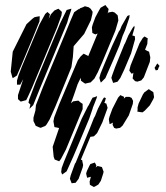

<svg xmlns="http://www.w3.org/2000/svg" viewBox="-20 -535 663 769"><path d="M304 -81 244 64 224 102 217 111 207 107 199 104 195 93 191 53 217 -23V-22L209 -24L198 -26L197 -32L194 -49L197 -65L217 -117L274 -252L292 -294L303 -309L315 -320L325 -315L333 -311V-309L371 -401L362 -397L350 -403L349 -414L348 -425L351 -436L362 -466L377 -494L383 -504L390 -508L402 -515L409 -506L415 -499L413 -488L411 -481L414 -485L430 -488L439 -485L451 -474L452 -469L454 -453L442 -412L390 -287L372 -246L358 -220L343 -205L329 -202L321 -200L315 -204L304 -212V-218L303 -223L291 -198L277 -157L264 -121L266 -123L273 -129L286 -131L294 -132L302 -125L311 -119V-110V-98ZM344 -454 317 -399 275 -350 272 -307 266 -266 243 -209 202 -109 179 -57 167 -37 162 -31 143 -23 137 -25 123 -31 120 -38 114 -50V-64L122 -93V-95L124 -114L152 -186L241 -400L264 -456L277 -486L297 -500L295 -496L301 -502L312 -506L320 -510L335 -506L343 -500L351 -488L350 -479ZM209 -426 108 -183 91 -146 85 -134 63 -128 52 -138V-154L73 -218L61 -196H48V-202V-212L54 -233L67 -267L138 -437L161 -479L170 -487L180 -478L178 -470L175 -459L184 -478L198 -493L209 -498L214 -500L222 -493L228 -487L226 -473ZM249 -444 138 -176 113 -114 98 -99 99 -104 102 -117V-116L94 -124L97 -137L123 -206L221 -442L247 -495L261 -499L266 -500L264 -492L255 -465ZM459 -354 434 -295 402 -222 384 -204 381 -212 378 -223 383 -241 399 -280 429 -351 456 -409 461 -416 467 -431 490 -471 499 -475 498 -464 481 -414 471 -391ZM31 -328 86 -438 110 -460 118 -466 127 -468 139 -470V-465L138 -449L131 -432L114 -390L64 -270L52 -243L48 -233L41 -228L31 -222L29 -227L23 -248ZM505 -321 478 -257 462 -223 451 -208 441 -205 433 -203 431 -209 426 -223 429 -233 441 -266 478 -357 481 -362 494 -393 511 -423 518 -432 519 -424 510 -393 520 -390 521 -378ZM580 -287 556 -225 546 -213 530 -208 521 -210 511 -221 512 -226 514 -242V-244L508 -239L503 -245L498 -252L499 -257L503 -273L516 -305L539 -362L552 -383L559 -389L572 -381L571 -376L570 -359L561 -336L570 -331L577 -328L579 -319L582 -305ZM604 -253 599 -263 610 -281 619 -271 616 -266 612 -255ZM580 -113 560 -92 551 -85 542 -86 530 -88 531 -94V-105L535 -120L552 -156L558 -165L576 -178L583 -173L594 -166L595 -160L597 -146L594 -138ZM496 -73 471 -32 461 -23 445 -20 437 -23 431 -35 432 -43V-44L425 -40L419 -38L417 -50L416 -58L419 -69L430 -99L453 -144L462 -154L477 -147L476 -139L477 -141L484 -147H498L507 -143L513 -131L512 -119ZM337 -59 299 32 274 91 247 151 229 164 225 154 227 138 237 111 307 -59 333 -111 336 -114V-115L347 -137L351 -144L359 -146L369 -150L367 -142L358 -119L352 -104L351 -100ZM295 181 283 197 267 199 265 194 260 181 263 168 280 121 284 115 285 112 299 78 339 -19 356 -62 361 -71 372 -99 392 -138 397 -145 404 -142 401 -131 398 -123 406 -120 411 -103 390 -45 369 -2 356 11 342 13 307 97 304 105 309 106 310 112 313 126 311 136ZM384 189 374 204 364 210 356 214 347 209 340 205 339 192 344 173 329 177 327 169 325 160 328 150 338 129 342 122 360 116 366 128 364 134 363 136 370 130 376 131 388 134 390 139 395 153 393 161Z"/></svg>

Font: Rubik Marker Hatch
Style: Regular
Weight: 400
Designer: Hubert and Fischer, NaN
Foundry: Hubert & Fischer, NaN
Version: Version 2.200